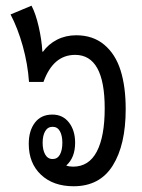

<svg xmlns="http://www.w3.org/2000/svg" viewBox="-20 -645 498 675"><path d="M238.8 9.8Q167 9.8 124 -30.8Q81.1 -71.3 81.1 -139.2Q81.1 -185.5 102.8 -213.9Q124.5 -242.2 164.1 -242.2Q200.7 -242.2 222.4 -214.4Q244.1 -186.5 244.1 -143.1Q244.1 -90.8 212.9 -63Q223.1 -59.1 236.8 -59.1Q292.5 -59.1 320.3 -112.1Q348.1 -165 348.1 -264.2Q348.1 -452.1 244.1 -452.1Q167 -452.1 132.8 -356.9H82Q77.6 -419.9 60.1 -482.9Q42.5 -545.9 17.1 -594.2L90.8 -625Q105.5 -597.2 116 -551.5Q126.5 -505.9 128.9 -463.9L130.9 -462.9Q149.9 -489.7 180.4 -505.4Q210.9 -521 248 -521Q306.6 -521 346.2 -488Q385.7 -455.1 403.8 -397.9Q421.9 -340.8 421.9 -261.2Q421.9 -135.3 376.2 -62.7Q330.6 9.8 238.8 9.8ZM199.2 -143.1Q199.2 -168 190.7 -183.6Q182.1 -199.2 165 -199.2Q147.9 -199.2 138.9 -183.8Q129.9 -168.5 129.9 -143.1Q129.9 -117.7 138.9 -101.8Q147.9 -85.9 165 -85.9Q182.1 -85.9 190.7 -101.6Q199.2 -117.2 199.2 -143.1Z"/></svg>

Font: Noto Sans Thai Looped ExtraCond
Style: Regular
Weight: 400
Width: 2
Designer: Sasikarn Vongin, Ben Mitchell
Foundry: The Fontpad Ltd
Version: Version 1.00